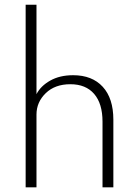

<svg xmlns="http://www.w3.org/2000/svg" viewBox="-20 -802 589 822"><path d="M89.8 -781.7H136.2V-398.9Q154.3 -434.1 195.1 -457Q235.8 -480 293 -480Q374.5 -480 419.9 -430.4Q465.3 -380.9 465.3 -289.6V0H418.9V-281.2Q418.9 -358.4 383.1 -399.9Q347.2 -441.4 281.2 -441.4Q215.3 -441.4 175.8 -403.1Q136.2 -364.7 136.2 -311.5V0H89.8Z"/></svg>

Font: Spartan MB Light
Style: Regular
Weight: 300
Designer: Matt Bailey, Mirko Velimirovic
Foundry: Matt Bailey
Version: Version 1.005